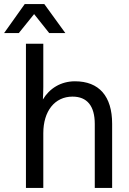

<svg xmlns="http://www.w3.org/2000/svg" viewBox="-63 -920 632 940"><path d="M257 -758 154 -900H58L-43 -758H29L104 -851L178 -758ZM304 -522C235 -522 179 -487 147 -433C148 -453 149 -474 149 -494V-706H64V0H149V-268C149 -376 205 -447 292 -447C363 -447 401 -402 401 -313V0H486V-314C486 -449 422 -522 304 -522Z"/></svg>

Font: Alpha Lyrae Medium
Style: Regular
Weight: 500
Designer: Nikolay Petroussenko, Plamen Motev
Foundry: Fontfabric LLC
Version: Version 1.000;hotconv 1.0.109;makeotfexe 2.5.65596